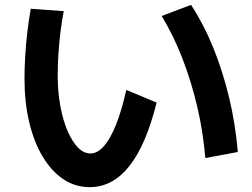

<svg xmlns="http://www.w3.org/2000/svg" viewBox="-20 -739 1040 792"><path d="M350 33Q290 33 241 0Q192 -33 156 -93Q120 -153 100.5 -235Q81 -317 81 -415Q81 -457 84 -507.5Q87 -558 93 -609Q99 -660 107 -703L243 -693Q236 -658 230 -611.5Q224 -565 221 -517Q218 -469 218 -429Q218 -362 228.5 -303.5Q239 -245 258 -200.5Q277 -156 301 -131Q325 -106 353 -106Q382 -106 408.5 -136Q435 -166 458.5 -224.5Q482 -283 501 -368L626 -316Q583 -142 514 -54.5Q445 33 350 33ZM827 -87Q818 -195 793.5 -299.5Q769 -404 732 -499Q695 -594 647 -673L768 -719Q821 -638 860 -541.5Q899 -445 925 -337Q951 -229 961 -112Z"/></svg>

Font: M PLUS 2 Thin
Style: Bold
Weight: 700
Version: Version 1.001